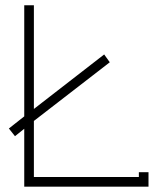

<svg xmlns="http://www.w3.org/2000/svg" viewBox="-20 -699 611 719"><path d="M36.1 -189 13.2 -217.8 70.8 -263.2V-679.2H106.9V-291L370.1 -495.1L391.1 -465.8L106.9 -246.1V-36.1H500V-54.2H536.1V0H70.8V-216.8Z"/></svg>

Font: Rawengulk
Style: Regular
Weight: 400
Version: Version 0.92